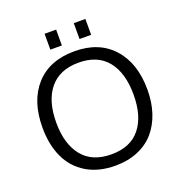

<svg xmlns="http://www.w3.org/2000/svg" viewBox="-157 -1032 1108 1177"><g transform="rotate(-20 397.0 -443.5)"><path d="M529.8 -794.4H454.1V-897.9H529.8ZM338.9 -794.4H263.7V-897.9H338.9ZM144.5 -360.8Q144.5 -221.7 208.5 -142.3Q272.5 -63 397.5 -63Q522.5 -63 585.7 -142.1Q648.9 -221.2 648.9 -360.8Q648.9 -503.4 585.2 -582Q521.5 -660.6 397.9 -660.6Q274.4 -660.6 209.5 -582Q144.5 -503.4 144.5 -360.8ZM739.3 -360.8Q739.3 -278.3 716.6 -210Q693.8 -141.6 651.1 -92.5Q608.4 -43.5 543.5 -16.4Q478.5 10.7 397.5 10.7Q288.1 10.7 210.2 -35.9Q132.3 -82.5 93.5 -165.8Q54.7 -249 54.7 -361.3Q54.7 -534.7 145 -634.8Q235.4 -734.9 397.9 -734.9Q558.1 -734.9 648.7 -634Q739.3 -533.2 739.3 -360.8Z"/></g></svg>

Font: Oxygen
Style: Regular
Weight: 400
Designer: Vernon Adams
Foundry: Vernon Adams
Version: Version Release 0.2.3 webfont; ttfautohint (v0.93.3-1d66) -l